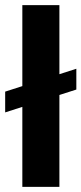

<svg xmlns="http://www.w3.org/2000/svg" viewBox="-30 -727 317 747"><path d="M267 -378.6 -9.9 -289.7V-370.5L267 -459.5ZM201.1 0H56.9V-707H201.1Z"/></svg>

Font: WEMIX Pretendard Variable
Style: Regular
Weight: 400
Designer: Base glyphs from Inter by Rasmus Andersson; Hangeul glyphs from Noto Sans CJK(Source Han Sans) by Jang Soo-young and Kan
Foundry: Kil Hyung-jin
Version: Version 1.000;Glyphs 3.2 (3208)